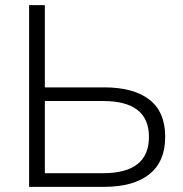

<svg xmlns="http://www.w3.org/2000/svg" viewBox="-20 -725 711 745"><path d="M93 0V-705H154V-386H384Q498 -386 559.5 -338.5Q621 -291 621 -194Q621 -98 559.5 -49Q498 0 384 0ZM154 -53H380Q558 -53 558 -194Q558 -333 380 -333H154Z"/></svg>

Font: Winston Light
Style: Regular
Weight: 300
Designer: Original fonts by Vernon Adams / Changes by Cristiano Sobral
Foundry: Original fonts by Vernon Adams / Changes by Cristiano Sobral
Version: Version 2.503;July 17, 2020;FontCreator 13.0.0.2655 64-bit